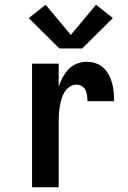

<svg xmlns="http://www.w3.org/2000/svg" viewBox="-20 -788 540 808"><path d="M115 0V-520H227V-422Q233 -443 243.5 -462Q254 -481 268.5 -496.5Q283 -512 303.5 -520Q324 -528 345 -528Q364 -528 382.5 -522Q401 -516 415 -503Q429 -490 438 -473Q447 -456 452 -437.5Q457 -419 458.5 -400Q460 -381 460 -362H348Q348 -374 346.5 -386Q345 -398 340 -408.5Q335 -419 324.5 -425.5Q314 -432 302 -432Q286 -432 272.5 -422.5Q259 -413 251 -399.5Q243 -386 238.5 -370.5Q234 -355 231.5 -339Q229 -323 228 -307.5Q227 -292 227 -276V0ZM230 -584 101 -712 172 -768 278 -641 384 -768 455 -712 326 -584Z"/></svg>

Font: Iosevka SS04
Style: Bold
Weight: 700
Monospace: yes
Designer: Belleve Invis
Foundry: Belleve Invis
Version: Version 19.0.0; ttfautohint (v1.8.4)